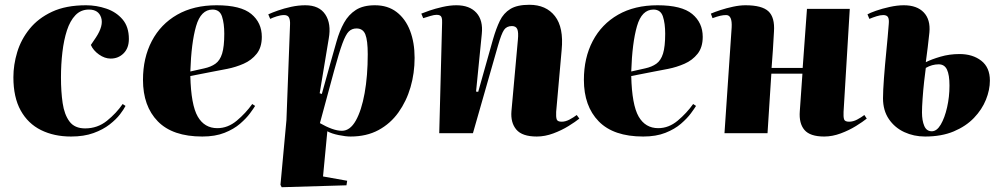

<svg xmlns="http://www.w3.org/2000/svg" viewBox="-20 -557 4178 803"><path d="M340 -535Q383 -535 424.5 -521Q466 -507 492.5 -476Q519 -445 519 -394Q519 -356 497 -334Q475 -312 443 -312Q418 -312 394 -329Q370 -346 360 -369L381 -400Q414 -450 403 -483.5Q392 -517 352 -517Q318 -517 295.5 -493.5Q273 -470 260 -430Q247 -390 241 -339Q235 -288 235 -233Q235 -174 242 -126Q249 -78 270.5 -49Q292 -20 336 -20Q388 -20 427.5 -52Q467 -84 493 -122L505 -114Q498 -100 482 -79Q466 -58 438.5 -36.5Q411 -15 371 -0.5Q331 14 277 14Q206 14 151.5 -13Q97 -40 66.5 -95Q36 -150 36 -234Q36 -286 52 -339Q68 -392 104 -436.5Q140 -481 198 -508Q256 -535 340 -535Z M886 -535Q987 -535 1031 -498.5Q1075 -462 1075 -403Q1075 -359 1053.5 -332Q1032 -305 999 -290.5Q966 -276 930.5 -269Q895 -262 868 -257L776 -239Q779 -118 807 -69.5Q835 -21 889 -21Q933 -21 970.5 -52.5Q1008 -84 1035 -122L1047 -114Q1041 -104 1025.5 -83Q1010 -62 984 -39.5Q958 -17 919 -1.5Q880 14 826 14Q702 14 640 -49.5Q578 -113 578 -223Q578 -315 615 -385.5Q652 -456 721 -495.5Q790 -535 886 -535ZM918 -416Q918 -459 908.5 -488Q899 -517 869 -517Q820 -517 800 -447.5Q780 -378 776 -258L834 -271Q862 -277 881 -290.5Q900 -304 909 -333Q918 -362 918 -416Z M1193 -453Q1194 -472 1189 -483Q1184 -494 1168 -494Q1154 -494 1137 -488.5Q1120 -483 1110 -478L1102 -497Q1117 -504 1142.5 -513Q1168 -522 1198 -528.5Q1228 -535 1257 -535Q1315 -535 1340.5 -496.5Q1366 -458 1355 -396L1317 -167L1326 -164L1361 -290Q1375 -339 1387.5 -383.5Q1400 -428 1419 -462Q1438 -496 1468.5 -515.5Q1499 -535 1548 -535Q1602 -535 1639 -506.5Q1676 -478 1695 -428.5Q1714 -379 1714 -315Q1714 -251 1697 -192.5Q1680 -134 1646.5 -87Q1613 -40 1563 -13Q1513 14 1446 14Q1426 14 1396.5 8Q1367 2 1349 -8L1331 181L1432 199L1429 218L1158 226L1153 216L1178 -55ZM1471 -438Q1452 -438 1439 -425.5Q1426 -413 1412 -375Q1398 -337 1377 -260L1318 -42Q1344 -27 1367.5 -18.5Q1391 -10 1410 -10Q1444 -10 1468 -52.5Q1492 -95 1505 -167.5Q1518 -240 1518 -330Q1518 -388 1508 -413Q1498 -438 1471 -438Z M2403 -61Q2387 -48 2358 -30Q2329 -12 2294 1Q2259 14 2225 14Q2164 14 2139.5 -15Q2115 -44 2119 -92L2146 -391Q2149 -422 2143.5 -435Q2138 -448 2121 -448Q2099 -448 2088 -432Q2077 -416 2063 -367L1958 0H1817L1829 -461Q1830 -475 1826.5 -485Q1823 -495 1806 -495Q1796 -495 1781 -490.5Q1766 -486 1750 -481L1742 -500Q1751 -504 1775.5 -512.5Q1800 -521 1831 -528Q1862 -535 1889 -535Q1944 -535 1972.5 -503.5Q2001 -472 1995 -415L1971 -174L1980 -173L2042 -393Q2055 -438 2070.5 -470Q2086 -502 2114.5 -519.5Q2143 -537 2194 -537Q2264 -537 2301 -489.5Q2338 -442 2329 -348L2306 -89Q2305 -69 2308 -58.5Q2311 -48 2329 -48Q2345 -48 2362 -57Q2379 -66 2392 -76Z M2730 -535Q2831 -535 2875 -498.5Q2919 -462 2919 -403Q2919 -359 2897.5 -332Q2876 -305 2843 -290.5Q2810 -276 2774.5 -269Q2739 -262 2712 -257L2620 -239Q2623 -118 2651 -69.5Q2679 -21 2733 -21Q2777 -21 2814.5 -52.5Q2852 -84 2879 -122L2891 -114Q2885 -104 2869.5 -83Q2854 -62 2828 -39.5Q2802 -17 2763 -1.5Q2724 14 2670 14Q2546 14 2484 -49.5Q2422 -113 2422 -223Q2422 -315 2459 -385.5Q2496 -456 2565 -495.5Q2634 -535 2730 -535ZM2762 -416Q2762 -459 2752.5 -488Q2743 -517 2713 -517Q2664 -517 2644 -447.5Q2624 -378 2620 -258L2678 -271Q2706 -277 2725 -290.5Q2744 -304 2753 -333Q2762 -362 2762 -416Z M3336 -249H3206L3190 0H3010L3040 -442Q3043 -494 3017 -494Q3005 -494 2992 -491Q2979 -488 2960 -481L2953 -500Q2969 -507 2993.5 -515Q3018 -523 3046 -529Q3074 -535 3098 -535Q3167 -535 3194 -509.5Q3221 -484 3217 -425Q3215 -386 3212.5 -348.5Q3210 -311 3207 -273H3337L3355 -520H3534L3508 -89Q3507 -69 3510 -58.5Q3513 -48 3531 -48Q3548 -48 3565 -57Q3582 -66 3595 -76L3605 -61Q3589 -48 3560 -30Q3531 -12 3496 1Q3461 14 3427 14Q3368 14 3344.5 -13.5Q3321 -41 3325 -92Z M3852 -297Q3876 -309 3913.5 -320Q3951 -331 3993 -331Q4048 -331 4084 -303Q4120 -275 4120 -220Q4120 -181 4103.5 -140Q4087 -99 4053.5 -64Q4020 -29 3969 -7.5Q3918 14 3849 14Q3802 14 3762 -4.5Q3722 -23 3697.5 -59Q3673 -95 3673 -146Q3673 -177 3677 -230.5Q3681 -284 3687 -344Q3693 -404 3697 -456Q3699 -476 3694 -485Q3689 -494 3674 -494Q3662 -494 3646 -489Q3630 -484 3616 -478L3608 -497Q3618 -503 3643.5 -512Q3669 -521 3701 -528Q3733 -535 3760 -535Q3815 -535 3843.5 -505Q3872 -475 3867 -421Q3864 -391 3860 -359Q3856 -327 3852 -297ZM3852 -273Q3849 -252 3845 -216Q3841 -180 3838.5 -144Q3836 -108 3836 -87Q3836 -53 3845.5 -30.5Q3855 -8 3877 -8Q3898 -8 3914.5 -36Q3931 -64 3941 -108Q3951 -152 3951 -199Q3951 -244 3940.5 -266Q3930 -288 3906 -288Q3878 -288 3852 -273Z"/></svg>

Font: Literata 72pt ExtraBold
Style: Italic
Weight: 800
Italic angle: -2°
Designer: Latin by Veronika Burian and Jose Scaglione. Greek by Irene Vlachou. Cyrillic by Vera Evstafieva
Foundry: TypeTogether
Version: Version 3.002